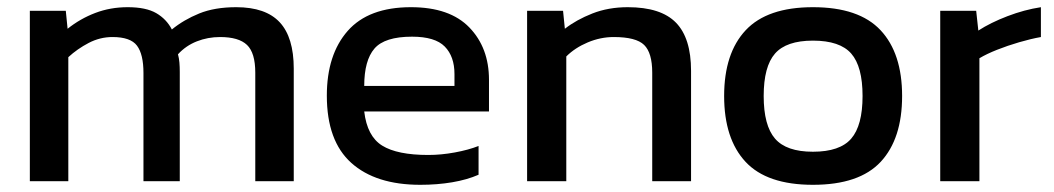

<svg xmlns="http://www.w3.org/2000/svg" viewBox="-20 -504 2931 534"><path d="M63 0V-474H163L168 -424Q203 -452 245 -468Q287 -484 335 -484Q386 -484 414.5 -467.5Q443 -451 458 -422Q491 -449 534 -466.5Q577 -484 637 -484Q719 -484 758 -442Q797 -400 797 -313V0H690V-302Q690 -357 667 -379Q644 -401 592 -401Q558 -401 527.5 -389Q497 -377 475 -353Q478 -342 479 -330Q480 -318 480 -304V0H379V-301Q379 -353 361 -377Q343 -401 293 -401Q258 -401 226.5 -384.5Q195 -368 170 -345V0Z M1149 10Q1025 10 957 -51Q889 -112 889 -238Q889 -352 947 -418Q1005 -484 1123 -484Q1231 -484 1285.5 -427.5Q1340 -371 1340 -282V-194H993Q1001 -125 1043 -99Q1085 -73 1171 -73Q1207 -73 1245 -80Q1283 -87 1311 -98V-18Q1279 -4 1237.5 3Q1196 10 1149 10ZM993 -265H1244V-298Q1244 -347 1217 -374.5Q1190 -402 1126 -402Q1050 -402 1021.5 -369Q993 -336 993 -265Z M1446 0V-474H1546L1551 -424Q1583 -449 1627.5 -466.5Q1672 -484 1726 -484Q1818 -484 1860 -441Q1902 -398 1902 -307V0H1794V-302Q1794 -357 1771.5 -379Q1749 -401 1687 -401Q1650 -401 1614.5 -386Q1579 -371 1555 -347V0Z M2241 10Q2113 10 2053.5 -54Q1994 -118 1994 -237Q1994 -356 2054 -420Q2114 -484 2241 -484Q2369 -484 2429 -420Q2489 -356 2489 -237Q2489 -118 2429.5 -54Q2370 10 2241 10ZM2241 -82Q2316 -82 2347.5 -118.5Q2379 -155 2379 -237Q2379 -319 2347.5 -355Q2316 -391 2241 -391Q2167 -391 2135.5 -355Q2104 -319 2104 -237Q2104 -155 2135.5 -118.5Q2167 -82 2241 -82Z M2595 0V-474H2695L2701 -419Q2735 -441 2782 -459Q2829 -477 2875 -484V-401Q2847 -396 2814.5 -386.5Q2782 -377 2753 -365.5Q2724 -354 2704 -342V0Z"/></svg>

Font: Kanit
Style: Regular
Weight: 400
Designer: Katatrad Team
Foundry: CadsonDemak
Version: Version 2.000; ttfautohint (v1.8.3)